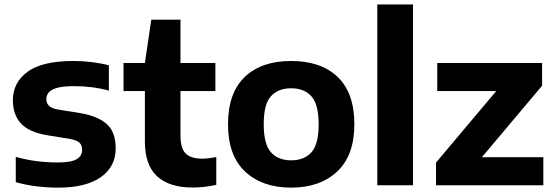

<svg xmlns="http://www.w3.org/2000/svg" viewBox="-20 -828 2478 858"><path d="M240 10.5Q188.5 10.5 140.2 4.2Q92 -2 50.5 -14V-127Q138.5 -102 238 -102Q298.5 -102 322.8 -116.8Q347 -131.5 347 -158Q347 -179 335.2 -190.2Q323.5 -201.5 291.5 -207.5L195 -223Q110 -236.5 73.8 -276Q37.5 -315.5 37.5 -380.5Q37.5 -459 103 -507.2Q168.5 -555.5 309 -555.5Q351 -555.5 392.5 -550.2Q434 -545 466.5 -536V-423Q394.5 -443 311.5 -443Q261.5 -443 234.5 -435.2Q207.5 -427.5 197.2 -414.2Q187 -401 187 -385.5Q187 -367.5 198.5 -355.5Q210 -343.5 242 -338L338.5 -322.5Q416.5 -309.5 456.8 -274Q497 -238.5 497 -165Q497 -83.5 430.8 -36.5Q364.5 10.5 240 10.5Z M840.5 10Q737 10 682.2 -40Q627.5 -90 627.5 -196V-421H532V-546.5H627.5L656 -740H786.5V-546.5H942.5V-421H786.5V-223.5Q786.5 -164.5 810 -141.8Q833.5 -119 884.5 -119Q909.5 -119 946.5 -126V-2Q923 3.5 895 6.8Q867 10 840.5 10Z M1281 10.5Q1152.5 10.5 1075.8 -60.8Q999 -132 999 -272.5Q999 -413 1073.8 -484.2Q1148.5 -555.5 1281 -555.5Q1414 -555.5 1488.8 -484.2Q1563.5 -413 1563.5 -273Q1563.5 -133 1486.5 -61.2Q1409.5 10.5 1281 10.5ZM1281 -111.5Q1339.5 -111.5 1371.8 -147.5Q1404 -183.5 1404 -272Q1404 -362 1371.5 -397.8Q1339 -433.5 1281 -433.5Q1223 -433.5 1190.8 -398Q1158.5 -362.5 1158.5 -273.5Q1158.5 -183.5 1190.8 -147.5Q1223 -111.5 1281 -111.5Z M1666 0V-808H1825.5V0Z M1928.5 0V-101.5L2197.5 -421H1934V-546.5H2402.5V-445L2133.5 -125.5H2408V0Z"/></svg>

Font: Encode Sans Semi Expanded
Style: Bold
Weight: 700
Width: 6
Designer: Multiple Designers
Foundry: Impallari Type
Version: Version 3.000; ttfautohint (v1.8.3) -l 8 -r 50 -G 200 -x 14 